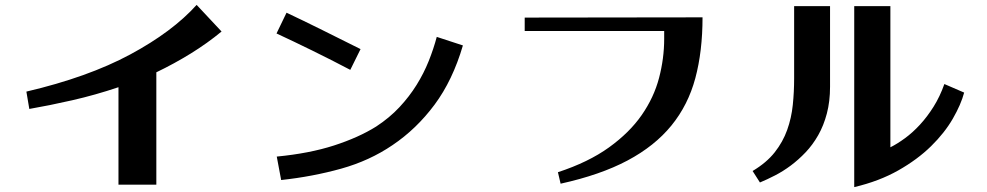

<svg xmlns="http://www.w3.org/2000/svg" viewBox="-20 -694 4040 786"><path d="M465 62V-337Q370 -305 275.5 -283.5Q181 -262 100 -248L88 -319Q340 -378 513 -471Q686 -564 785 -674L887 -565Q829 -517 761 -475Q693 -433 620 -398V62Z M1153 -642Q1221 -610 1299.5 -571Q1378 -532 1456 -493L1414 -408Q1336 -449 1258.5 -487Q1181 -525 1112 -557ZM1875 -508Q1833 -365 1759 -265.5Q1685 -166 1587 -100Q1493 -36 1376.5 -3.5Q1260 29 1131 43L1113 -53Q1247 -66 1347.5 -98.5Q1448 -131 1520 -176Q1575 -212 1615.5 -255.5Q1656 -299 1685.5 -346.5Q1715 -394 1735 -444Q1755 -494 1768 -543Z M2128 -622 2856 -623Q2856 -484 2826.5 -374Q2797 -264 2728.5 -180Q2660 -96 2549 -37Q2438 22 2275 58L2264 11Q2389 -30 2473 -90.5Q2557 -151 2607 -223Q2657 -295 2678 -375Q2699 -455 2699 -535V-567H2128Z M3231 -669H3378V-339Q3378 -279 3365 -229.5Q3352 -180 3329.5 -140.5Q3307 -101 3278 -70.5Q3249 -40 3217.5 -16.5Q3186 7 3153 24Q3120 41 3091 53L3061 6Q3118 -28 3151.5 -70.5Q3185 -113 3202.5 -162Q3220 -211 3225.5 -264.5Q3231 -318 3231 -373ZM3477 72V-669H3625V-91Q3653 -105 3684.5 -128Q3716 -151 3746 -183.5Q3776 -216 3802 -257.5Q3828 -299 3846 -350L3927 -315Q3914 -266 3880.5 -208Q3847 -150 3791.5 -95.5Q3736 -41 3657.5 3.5Q3579 48 3477 72Z"/></svg>

Font: Cafe24 ClassicType
Style: Regular
Weight: 400
Designer: Cafe24 thkim, hmlim, mnelim & 4IR
Foundry: Cafe24
Version: Version 1.000